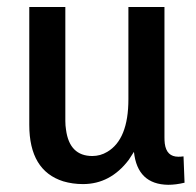

<svg xmlns="http://www.w3.org/2000/svg" viewBox="-20 -508 551 541"><path d="M454.1 12.7Q475.6 12.7 500 6.8L497.1 -67.4Q490.2 -66.4 482.4 -66.4Q449.2 -66.4 444.3 -103.5Q443.4 -111.3 443.4 -121.1V-488.3H341.8V-228.5Q341.8 -115.2 282.2 -80.1Q262.7 -68.4 240.2 -68.4Q175.8 -68.4 166 -142.6Q164.1 -154.3 164.1 -167V-488.3H62.5V-156.2Q62.5 -27.3 158.2 2.9Q184.6 10.7 213.9 10.7Q291 10.7 342.8 -57.6Q350.6 -69.3 357.4 -80.1Q367.2 11.7 454.1 12.7Z"/></svg>

Font: Yaldevi Colombo SemiBold
Style: Regular
Weight: 600
Designer: Sol Matas, Denzil Rajitha, Kosala Senevirathne and Pathum Egodawatta
Foundry: Mooniak
Version: Version 1.020 ; ttfautohint (v1.6)